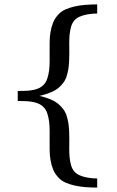

<svg xmlns="http://www.w3.org/2000/svg" viewBox="-20 -724 528 867"><path d="M418.9 123Q392.6 123 366.7 121.1Q340.8 119.1 317.9 114Q294.9 108.9 276.1 100.6Q257.3 92.3 245.1 79.1Q228 61.5 219.7 40.8Q211.4 20 207.8 -2.9Q204.1 -25.9 204.1 -49.8V-135.7Q204.1 -155.8 201.7 -175.3Q199.2 -194.8 193.4 -212.4Q187.5 -230 175.8 -241.2Q167 -250 155.8 -255.1Q144.5 -260.3 130.6 -263.2Q116.7 -266.1 99.4 -267.1Q82 -268.1 60.1 -268.1V-313Q82 -313 99.4 -314Q116.7 -314.9 130.6 -317.9Q144.5 -320.8 155.8 -325.9Q167 -331.1 175.8 -339.8Q187.5 -351.1 193.4 -368.7Q199.2 -386.2 201.7 -405.8Q204.1 -425.3 204.1 -445.3V-530.8Q204.1 -555.2 207.8 -577.9Q211.4 -600.6 219.7 -621.6Q228 -642.6 245.1 -660.2Q257.3 -673.3 276.1 -681.6Q294.9 -689.9 317.9 -695.1Q340.8 -700.2 366.7 -702.1Q392.6 -704.1 418.9 -704.1V-663.1Q412.6 -663.1 399.4 -662.1Q386.2 -661.1 370.8 -658.2Q355.5 -655.3 340.8 -649.2Q326.2 -643.1 316.9 -632.8Q306.6 -621.6 301.5 -605Q296.4 -588.4 294.4 -568.6Q292.5 -548.8 292.7 -527.3Q293 -505.9 293 -484.9Q293 -467.8 292.2 -449Q291.5 -430.2 288.6 -411.9Q285.6 -393.6 280 -377.2Q274.4 -360.8 264.2 -348.1Q244.1 -322.3 216.6 -310.1Q189 -297.9 158.2 -291Q189 -284.2 216.6 -271.5Q244.1 -258.8 264.2 -232.9Q274.4 -220.2 280 -203.9Q285.6 -187.5 288.6 -169.2Q291.5 -150.9 292.2 -132.1Q293 -113.3 293 -96.2Q293 -75.2 292.7 -53.7Q292.5 -32.2 294.4 -12.5Q296.4 7.3 301.5 23.9Q306.6 40.5 316.9 51.8Q326.2 62 340.8 68.1Q355.5 74.2 370.8 77.1Q386.2 80.1 399.4 81.1Q412.6 82 418.9 82Z"/></svg>

Font: Charis SIL Am
Style: Regular
Weight: 400
Foundry: SIL International
Version: Version 5.000